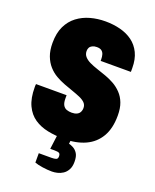

<svg xmlns="http://www.w3.org/2000/svg" viewBox="-165 -794 886 1098"><g transform="rotate(20 278.0 -245.0)"><path d="M290 12Q236 12 189.5 2.5Q143 -7 107.5 -31Q72 -55 51.5 -98.5Q31 -142 31 -209Q31 -211 31 -217.5Q31 -224 32 -228H218Q218 -223 218 -218Q218 -213 218 -209Q218 -182 226 -168Q234 -154 248 -149Q262 -144 279 -144Q288 -144 296 -145.5Q304 -147 311 -150.5Q318 -154 323 -159.5Q328 -165 331 -173.5Q334 -182 334 -192Q334 -211 321.5 -223.5Q309 -236 288 -245Q267 -254 241 -263Q215 -272 187 -282.5Q159 -293 133 -308Q107 -323 86 -346.5Q65 -370 52.5 -403Q40 -436 40 -482Q40 -542 60 -583.5Q80 -625 114.5 -651Q149 -677 192.5 -689Q236 -701 284 -701Q332 -701 374.5 -690Q417 -679 449 -655.5Q481 -632 499.5 -594Q518 -556 518 -502V-479H334V-488Q334 -505 330 -518Q326 -531 316 -538.5Q306 -546 287 -546Q271 -546 260 -540.5Q249 -535 244 -526Q239 -517 239 -505Q239 -485 251.5 -471Q264 -457 285 -447Q306 -437 332 -428.5Q358 -420 386 -410Q414 -400 440 -385.5Q466 -371 487.5 -348.5Q509 -326 521 -294.5Q533 -263 533 -218Q533 -140 503 -89Q473 -38 418.5 -13Q364 12 290 12ZM288 211Q261 211 230.5 206.5Q200 202 182 195V138H259Q276 138 286.5 134.5Q297 131 297 116Q297 101 289.5 96.5Q282 92 261 92H235L252 -39H334L326 28Q337 30 353 38.5Q369 47 380 64.5Q391 82 391 115Q391 144 380.5 163Q370 182 354 192.5Q338 203 320.5 207Q303 211 288 211Z"/></g></svg>

Font: Archivo Condensed Black
Style: Regular
Weight: 900
Width: 3
Designer: Hector Gatti
Foundry: Omnibus-Type
Version: Version 2.001